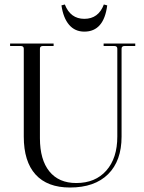

<svg xmlns="http://www.w3.org/2000/svg" viewBox="-20 -824 644 856"><path d="M356 -683Q314 -683 288 -713.5Q262 -744 254 -800L269 -804Q294 -740 356 -740Q419 -740 443 -804L458 -800Q443 -683 356 -683ZM292 12Q191 12 138.5 -46Q86 -104 86 -215V-607Q86 -619 72 -619H25V-630H219V-619H172Q158 -619 158 -607V-208Q158 -112 200 -60Q242 -8 320 -8Q405 -8 454 -63.5Q503 -119 503 -215V-607Q503 -619 489 -619H442V-630H583V-619H536Q522 -619 522 -607V-215Q522 -107 462 -47.5Q402 12 292 12Z"/></svg>

Font: Arapey Regular-Display
Style: Regular
Weight: 400
Designer: Eduardo Rodriguez Tunni
Foundry: Eduardo Rodriguez Tunni
Version: Version 4.000